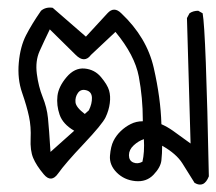

<svg xmlns="http://www.w3.org/2000/svg" viewBox="-20 -310 579 514"><path d="M501 179.7Q484.4 153.3 468.3 127.4Q452.1 101.6 414.1 80.1Q414.1 100.6 412.1 119.1Q410.2 137.7 391.1 157.7Q372.1 177.7 342.3 174.8Q312.5 171.9 292.5 151.9Q272.5 131.8 274.4 106.9Q276.4 82 283.7 67.4Q291 52.7 303.2 41Q315.4 29.3 330.1 22Q344.7 14.6 362.3 14.6V10.7Q362.3 -47.9 351.6 -105Q340.8 -162.1 289.1 -224.6L223.6 -163.1Q206.1 -139.6 182.6 -163.1L113.3 -231.4Q97.7 -199.2 85.9 -172.9Q74.2 -146.5 78.6 -112.3Q83 -78.1 94.2 -50.3Q105.5 -22.5 108.4 5.9Q111.3 34.2 115.2 96.7L178.7 40Q148.4 22.5 139.6 -2.9Q130.9 -28.3 133.8 -53.2Q136.7 -78.1 158.2 -103.5Q179.7 -128.9 206.5 -126.5Q233.4 -124 250.5 -103.5Q267.6 -83 272 -67.9Q276.4 -52.7 273.9 -33.7Q271.5 -14.6 262.7 3.9Q253.9 22.5 204.1 75.2Q154.3 127.9 135.7 154.3Q117.2 180.7 97.2 156.7Q77.1 132.8 68.8 112.8Q60.5 92.8 62 61Q63.5 29.3 57.6 2Q51.8 -25.4 39.1 -62Q26.4 -98.6 30.3 -142.1Q34.2 -185.5 49.8 -215.8Q65.4 -246.1 89.8 -281.2Q102.5 -292 121.1 -289.1L210 -211.9L267.6 -274.4Q285.2 -293.9 304.7 -274.4Q373 -210 391.6 -128.4Q410.2 -46.9 412.1 22.5Q427.7 29.3 442.9 40Q458 50.8 490.2 74.2Q481.4 -228.5 480.5 -261.7L487.3 -274.4Q497.1 -281.2 510.7 -281.2L522.5 -274.4Q531.2 -228.5 539.1 162.1Q526.4 194.3 501 179.7ZM361.3 123Q367.2 97.7 365.2 62.5Q350.6 67.4 337.9 79.1Q325.2 90.8 325.2 105.5Q325.2 120.1 336.9 125Q348.6 129.9 361.3 123ZM217.8 -14.6Q226.6 -32.2 226.1 -48.3Q225.6 -64.5 210.9 -68.4Q196.3 -72.3 188.5 -61Q180.7 -49.8 182.1 -36.1Q183.6 -22.5 207 -4.9Z"/></svg>

Font: JasonHandwriting2
Style: Regular
Weight: 400
Version: Version 1.05.10